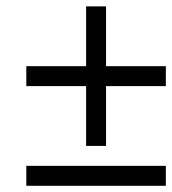

<svg xmlns="http://www.w3.org/2000/svg" viewBox="-20 -645 540 602"><path d="M500 -62.5V-125H62.5V-62.5ZM500 -375V-437.5H312.5V-625H250V-437.5H62.5V-375H250V-187.5H312.5V-375Z"/></svg>

Font: Unifont
Style: Regular
Weight: 500
Version: Version 13.0.05